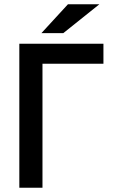

<svg xmlns="http://www.w3.org/2000/svg" viewBox="-20 -900 540 904"><path d="M180 -600V-16H71V-694H467V-600ZM300 -880H448L278 -744H175Z"/></svg>

Font: D2Coding
Style: Bold
Weight: 700
Monospace: yes
Designer: Yong-Rak Park; Jeong-Hwan Yoon; Sang-Min Lee;
Foundry: NHN Corporation
Version: Version 1.3.2; Build 20180524